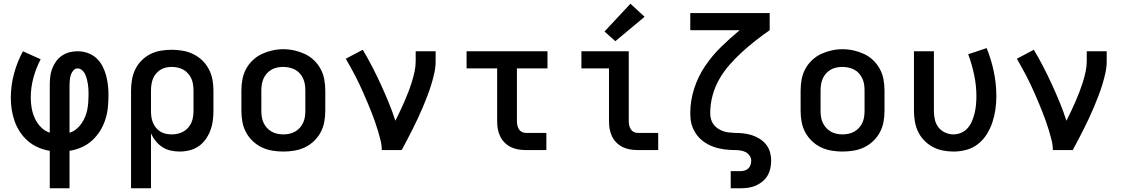

<svg xmlns="http://www.w3.org/2000/svg" viewBox="-20 -805 6040 1030"><path d="M247 205V4Q215 -1 185 -14Q155 -27 130.5 -48Q106 -69 88 -96Q70 -123 59 -153.5Q48 -184 43 -216Q38 -248 38 -280Q38 -345 55 -409Q72 -473 103 -530L198 -487Q173 -439 159 -387Q145 -335 145 -281Q145 -253 150 -224.5Q155 -196 167 -170Q179 -144 199.5 -123Q220 -102 247 -93V-350Q247 -372 249.5 -394Q252 -416 260 -437Q268 -458 281 -476Q294 -494 312.5 -506.5Q331 -519 352.5 -524.5Q374 -530 396 -530Q424 -530 450 -521Q476 -512 496 -494Q516 -476 529 -451.5Q542 -427 549 -401Q556 -375 559 -348Q562 -321 562 -294Q562 -261 558.5 -227.5Q555 -194 544.5 -162Q534 -130 516 -101.5Q498 -73 473 -50.5Q448 -28 417 -14.5Q386 -1 353 4V205ZM353 -93Q373 -99 389 -112Q405 -125 416.5 -141.5Q428 -158 436 -177Q444 -196 448 -215.5Q452 -235 453.5 -255.5Q455 -276 455 -296Q455 -310 454.5 -324Q454 -338 452 -351.5Q450 -365 446.5 -378.5Q443 -392 437.5 -405Q432 -418 421 -428Q410 -438 396 -438Q383 -438 373.5 -427Q364 -416 360 -403Q356 -390 354.5 -376.5Q353 -363 353 -350Z M683 205V-320Q683 -349 688 -378Q693 -407 706 -433.5Q719 -460 740 -481Q761 -502 787 -515Q813 -528 842.5 -533Q872 -538 901 -538Q930 -538 959.5 -533Q989 -528 1016 -515Q1043 -502 1064.5 -481.5Q1086 -461 1100 -434.5Q1114 -408 1119.5 -379Q1125 -350 1125 -320V-210Q1125 -183 1121.5 -156.5Q1118 -130 1108.5 -105Q1099 -80 1083 -57.5Q1067 -35 1045 -20Q1023 -5 996.5 1.5Q970 8 943 8Q919 8 895 2.5Q871 -3 851 -16Q831 -29 815.5 -48Q800 -67 790 -89V205ZM901 -84Q917 -84 933 -87.5Q949 -91 963.5 -99Q978 -107 989 -119.5Q1000 -132 1006.5 -146.5Q1013 -161 1015.5 -177.5Q1018 -194 1018 -210V-320Q1018 -336 1015.5 -352.5Q1013 -369 1006.5 -383.5Q1000 -398 989 -410.5Q978 -423 964 -431Q950 -439 933.5 -442.5Q917 -446 901 -446Q885 -446 869.5 -442.5Q854 -439 840.5 -430.5Q827 -422 816.5 -409.5Q806 -397 800.5 -382.5Q795 -368 792.5 -352Q790 -336 790 -320V-210Q790 -194 792 -178.5Q794 -163 800 -148Q806 -133 816 -120.5Q826 -108 839.5 -99.5Q853 -91 869 -87.5Q885 -84 901 -84Z M1500 8Q1470 8 1440.5 3Q1411 -2 1384.5 -14.5Q1358 -27 1336 -48Q1314 -69 1300 -95Q1286 -121 1280.5 -150.5Q1275 -180 1275 -210V-320Q1275 -350 1280.5 -379.5Q1286 -409 1300 -435Q1314 -461 1336 -482Q1358 -503 1385 -515.5Q1412 -528 1441 -534.5Q1470 -541 1500 -541Q1530 -541 1559 -534.5Q1588 -528 1615 -515.5Q1642 -503 1664 -482Q1686 -461 1700 -435Q1714 -409 1719.5 -379.5Q1725 -350 1725 -320V-210Q1725 -180 1719.5 -150.5Q1714 -121 1700 -95Q1686 -69 1664 -48Q1642 -27 1615.5 -14.5Q1589 -2 1559.5 3Q1530 8 1500 8ZM1500 -84Q1516 -84 1532.5 -87.5Q1549 -91 1563 -99Q1577 -107 1588 -119Q1599 -131 1606 -146Q1613 -161 1615.5 -177.5Q1618 -194 1618 -210V-320Q1618 -336 1615.5 -352.5Q1613 -369 1606 -384Q1599 -399 1588 -411.5Q1577 -424 1562.5 -431.5Q1548 -439 1531.5 -442.5Q1515 -446 1498 -446Q1482 -446 1466 -442.5Q1450 -439 1436 -431Q1422 -423 1411 -410.5Q1400 -398 1393.5 -383Q1387 -368 1384.5 -352Q1382 -336 1382 -320V-210Q1382 -194 1384.5 -177.5Q1387 -161 1394 -146Q1401 -131 1412 -119Q1423 -107 1437 -99Q1451 -91 1467.5 -87.5Q1484 -84 1500 -84Z M2028 0Q2028 -27 2021.5 -52.5Q2015 -78 2007.5 -103.5Q2000 -129 1991 -154Q1982 -179 1972.5 -203.5Q1963 -228 1952.5 -252.5Q1942 -277 1931.5 -301.5Q1921 -326 1909.5 -350Q1898 -374 1886 -397.5Q1874 -421 1861 -444Q1848 -467 1835 -490L1926 -538Q1953 -493 1977 -446.5Q2001 -400 2023 -352Q2045 -304 2065 -255.5Q2085 -207 2101 -157Q2114 -183 2126 -208.5Q2138 -234 2149.5 -260Q2161 -286 2171 -312.5Q2181 -339 2189.5 -366Q2198 -393 2204 -421Q2210 -449 2210 -477V-530H2317V-477Q2317 -445 2310 -413.5Q2303 -382 2293.5 -351Q2284 -320 2272.5 -290Q2261 -260 2248.5 -230.5Q2236 -201 2222.5 -172Q2209 -143 2194.5 -114Q2180 -85 2165 -56.5Q2150 -28 2135 0Z M2801 0Q2780 0 2759.5 -3.5Q2739 -7 2720.5 -16Q2702 -25 2687 -40Q2672 -55 2663 -74Q2654 -93 2650.5 -113.5Q2647 -134 2647 -155V-438H2483V-530H2917V-438H2753V-155Q2753 -144 2755.5 -132.5Q2758 -121 2764 -111.5Q2770 -102 2780 -97Q2790 -92 2801 -92H2911V0Z M3401 0Q3380 0 3359.5 -3.5Q3339 -7 3320.5 -16Q3302 -25 3287 -40Q3272 -55 3263 -74Q3254 -93 3250.5 -113.5Q3247 -134 3247 -155V-438H3099V-530H3353V-155Q3353 -144 3355.5 -132.5Q3358 -121 3364 -111.5Q3370 -102 3380 -97Q3390 -92 3401 -92H3511V0ZM3281 -584 3223 -636 3362 -785 3438 -715Z M3900 205V113H3953Q3965 113 3976 109.5Q3987 106 3995 98Q4003 90 4006.5 79Q4010 68 4010 56Q4010 42 4001 29.5Q3992 17 3979 10.5Q3966 4 3951 2Q3936 0 3921.5 0Q3907 0 3892.5 -1Q3878 -2 3863.5 -4Q3849 -6 3834.5 -9.5Q3820 -13 3806.5 -18Q3793 -23 3779.5 -30Q3766 -37 3754.5 -45.5Q3743 -54 3732.5 -64.5Q3722 -75 3714 -87Q3706 -99 3699.5 -112.5Q3693 -126 3689.5 -140Q3686 -154 3684.5 -169Q3683 -184 3683 -198Q3683 -265 3704 -330Q3725 -395 3762.5 -450.5Q3800 -506 3848 -553Q3896 -600 3948 -643H3683V-735H4109V-643Q4070 -616 4032.5 -586.5Q3995 -557 3960 -525Q3925 -493 3893.5 -457Q3862 -421 3838.5 -380Q3815 -339 3802.5 -292.5Q3790 -246 3790 -198Q3790 -182 3794 -166.5Q3798 -151 3807.5 -138Q3817 -125 3830.5 -116Q3844 -107 3859 -101.5Q3874 -96 3890 -94.5Q3906 -93 3922 -92Q3945 -92 3968 -89.5Q3991 -87 4013 -80Q4035 -73 4055 -60.5Q4075 -48 4089.5 -30Q4104 -12 4110.5 10.5Q4117 33 4117 56Q4117 77 4112.5 98Q4108 119 4097.5 137Q4087 155 4070.5 168.5Q4054 182 4035 190.5Q4016 199 3995 202Q3974 205 3953 205Z M4500 8Q4470 8 4440.5 3Q4411 -2 4384.5 -14.5Q4358 -27 4336 -48Q4314 -69 4300 -95Q4286 -121 4280.5 -150.5Q4275 -180 4275 -210V-320Q4275 -350 4280.5 -379.5Q4286 -409 4300 -435Q4314 -461 4336 -482Q4358 -503 4385 -515.5Q4412 -528 4441 -534.5Q4470 -541 4500 -541Q4530 -541 4559 -534.5Q4588 -528 4615 -515.5Q4642 -503 4664 -482Q4686 -461 4700 -435Q4714 -409 4719.5 -379.5Q4725 -350 4725 -320V-210Q4725 -180 4719.5 -150.5Q4714 -121 4700 -95Q4686 -69 4664 -48Q4642 -27 4615.5 -14.5Q4589 -2 4559.5 3Q4530 8 4500 8ZM4500 -84Q4516 -84 4532.5 -87.5Q4549 -91 4563 -99Q4577 -107 4588 -119Q4599 -131 4606 -146Q4613 -161 4615.5 -177.5Q4618 -194 4618 -210V-320Q4618 -336 4615.5 -352.5Q4613 -369 4606 -384Q4599 -399 4588 -411.5Q4577 -424 4562.5 -431.5Q4548 -439 4531.5 -442.5Q4515 -446 4498 -446Q4482 -446 4466 -442.5Q4450 -439 4436 -431Q4422 -423 4411 -410.5Q4400 -398 4393.5 -383Q4387 -368 4384.5 -352Q4382 -336 4382 -320V-210Q4382 -194 4384.5 -177.5Q4387 -161 4394 -146Q4401 -131 4412 -119Q4423 -107 4437 -99Q4451 -91 4467.5 -87.5Q4484 -84 4500 -84Z M5096 8Q5067 8 5038.5 2.5Q5010 -3 4984.5 -16.5Q4959 -30 4938.5 -51Q4918 -72 4905.5 -98Q4893 -124 4888 -152.5Q4883 -181 4883 -210V-530H4990V-210Q4990 -187 4995 -164Q5000 -141 5014 -122.5Q5028 -104 5050 -94Q5072 -84 5095 -84Q5117 -84 5138 -93.5Q5159 -103 5173 -120Q5187 -137 5195.5 -158Q5204 -179 5209 -200.5Q5214 -222 5216 -244.5Q5218 -267 5218 -289Q5218 -346 5206 -403Q5194 -460 5174 -514L5273 -547Q5298 -485 5311.5 -420Q5325 -355 5325 -289Q5325 -253 5320 -218Q5315 -183 5304 -149.5Q5293 -116 5274 -85.5Q5255 -55 5227.5 -33Q5200 -11 5165.5 -1.5Q5131 8 5096 8Z M5628 0Q5628 -27 5621.5 -52.5Q5615 -78 5607.5 -103.5Q5600 -129 5591 -154Q5582 -179 5572.5 -203.5Q5563 -228 5552.5 -252.5Q5542 -277 5531.5 -301.5Q5521 -326 5509.5 -350Q5498 -374 5486 -397.5Q5474 -421 5461 -444Q5448 -467 5435 -490L5526 -538Q5553 -493 5577 -446.5Q5601 -400 5623 -352Q5645 -304 5665 -255.5Q5685 -207 5701 -157Q5714 -183 5726 -208.5Q5738 -234 5749.5 -260Q5761 -286 5771 -312.5Q5781 -339 5789.5 -366Q5798 -393 5804 -421Q5810 -449 5810 -477V-530H5917V-477Q5917 -445 5910 -413.5Q5903 -382 5893.5 -351Q5884 -320 5872.5 -290Q5861 -260 5848.5 -230.5Q5836 -201 5822.5 -172Q5809 -143 5794.5 -114Q5780 -85 5765 -56.5Q5750 -28 5735 0Z"/></svg>

Font: Iosevka Curly SmBdEx
Style: Regular
Weight: 600
Width: 7
Monospace: yes
Designer: Belleve Invis
Foundry: Belleve Invis
Version: Version 11.1.0; ttfautohint (v1.8.3)